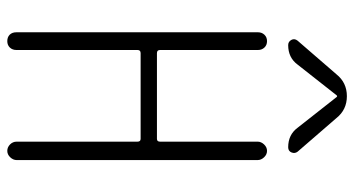

<svg xmlns="http://www.w3.org/2000/svg" viewBox="-248 -748 995 540"><g transform="rotate(90 250.0 -477.5)"><path d="M311.5 -925.8 406.2 -816.4Q412.1 -808.6 408.2 -799.3Q404.3 -790 393.6 -790Q358.4 -790 338.9 -816.4L252 -926.8Q251 -927.7 250 -927.7L248 -926.8L161.1 -816.4Q141.6 -790 106.4 -790Q96.7 -790 91.8 -798.8Q86.9 -807.6 93.8 -816.4L188.5 -925.8Q211.9 -955.1 250 -955.1Q288.1 -955.1 311.5 -925.8ZM70.3 -25.4V-705.1Q70.3 -715.8 77.1 -723.1Q84 -730.5 95.2 -730.5Q106.4 -730.5 113.3 -723.1Q120.1 -715.8 120.1 -705.1V-429.7Q120.1 -420.9 128.9 -420.9H370.1Q377.9 -420.9 377.9 -429.7V-704.1Q377.9 -713.9 385.7 -722.2Q393.6 -730.5 403.8 -730.5Q414.1 -730.5 421.9 -722.2Q429.7 -713.9 429.7 -704.1V-26.4Q429.7 -16.6 421.9 -8.3Q414.1 0 403.8 0Q393.6 0 385.7 -7.8Q377.9 -15.6 377.9 -26.4V-366.2Q377.9 -375 370.1 -375H128.9Q120.1 -375 120.1 -366.2V-25.4Q120.1 -14.6 113.3 -7.3Q106.4 0 95.2 0Q84 0 77.1 -6.8Q70.3 -13.7 70.3 -25.4Z"/></g></svg>

Font: Rounded Mgen+ 2m light
Style: Regular
Weight: 200
Designer: [Source Han Sans]
Ryoko NISHIZUKA  (kana & ideographs); Paul D. Hunt (Latin, Greek & Cyrillic); Wenlong ZHANG  (bopomofo
Version: Version 1.059.20150602